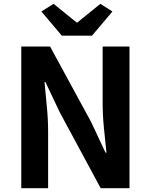

<svg xmlns="http://www.w3.org/2000/svg" viewBox="-20 -984 789 1004"><path d="M91.3 0V-740.8H241.8L456.5 -346L531.7 -185.8H536.7Q530.6 -243.5 523.6 -312.7Q516.7 -381.9 516.7 -445.4V-740.8H657.2V0H506.4L292.7 -396.4L217.5 -555H212.8Q217.9 -495.4 224.7 -428.3Q231.6 -361.2 231.6 -296.7V0ZM303.3 -797.4 196.4 -923.9 260.2 -964 380.5 -866.5H384.5L505 -964L567.8 -923.9L461.1 -797.4Z"/></svg>

Font: Noto Sans KR Thin
Style: Regular
Weight: 100
Designer: Ryoko NISHIZUKA 西塚涼子 (kana, bopomofo & ideographs); Paul D. Hunt (Latin, Greek & Cyrillic); Sandoll Communications 산돌커뮤니
Foundry: Adobe
Version: Version 2.004-H2;hotconv 1.0.118;makeotfexe 2.5.65603